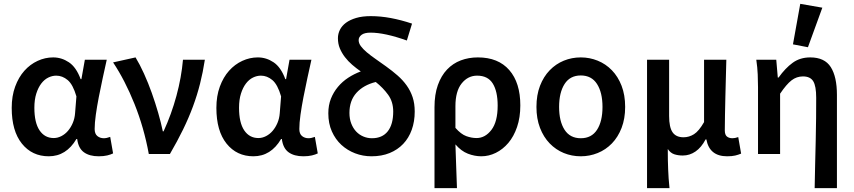

<svg xmlns="http://www.w3.org/2000/svg" viewBox="-20 -802 4447 1000"><path d="M234 12Q147 12 94 -54Q41 -120 41 -240Q41 -302 59 -351Q77 -400 107 -433.5Q137 -467 176 -485Q215 -503 257 -503Q301 -503 339 -477.5Q377 -452 400 -390H404L422 -491H536Q526 -446 515 -395.5Q504 -345 494.5 -296Q485 -247 479 -204Q473 -161 473 -130Q473 -105 487 -93.5Q501 -82 521 -82Q535 -82 554 -89L569 -3Q557 3 538.5 7.5Q520 12 494 12Q446 12 417 -9Q388 -30 382 -78H378Q325 12 234 12ZM260 -83Q280 -83 299.5 -93Q319 -103 334 -120.5Q349 -138 359 -161.5Q369 -185 371 -212L378 -300Q360 -362 332.5 -385Q305 -408 273 -408Q252 -408 231.5 -398Q211 -388 195 -367Q179 -346 169 -314.5Q159 -283 159 -241Q159 -163 186 -123Q213 -83 260 -83Z M755 0Q730 -137 680.5 -260.5Q631 -384 569 -477L686 -503Q708 -467 730 -418.5Q752 -370 770.5 -318Q789 -266 804 -214Q819 -162 828 -118H832Q873 -207 899 -303Q925 -399 933 -491H1047Q1037 -426 1022 -366.5Q1007 -307 985 -247.5Q963 -188 933.5 -127.5Q904 -67 865 0Z M1300 12Q1213 12 1160 -54Q1107 -120 1107 -240Q1107 -302 1125 -351Q1143 -400 1173 -433.5Q1203 -467 1242 -485Q1281 -503 1323 -503Q1367 -503 1405 -477.5Q1443 -452 1466 -390H1470L1488 -491H1602Q1592 -446 1581 -395.5Q1570 -345 1560.5 -296Q1551 -247 1545 -204Q1539 -161 1539 -130Q1539 -105 1553 -93.5Q1567 -82 1587 -82Q1601 -82 1620 -89L1635 -3Q1623 3 1604.5 7.5Q1586 12 1560 12Q1512 12 1483 -9Q1454 -30 1448 -78H1444Q1391 12 1300 12ZM1326 -83Q1346 -83 1365.5 -93Q1385 -103 1400 -120.5Q1415 -138 1425 -161.5Q1435 -185 1437 -212L1444 -300Q1426 -362 1398.5 -385Q1371 -408 1339 -408Q1318 -408 1297.5 -398Q1277 -388 1261 -367Q1245 -346 1235 -314.5Q1225 -283 1225 -241Q1225 -163 1252 -123Q1279 -83 1326 -83Z M1915 12Q1870 12 1829.5 -3.5Q1789 -19 1758 -47.5Q1727 -76 1708.5 -117.5Q1690 -159 1690 -212Q1690 -254 1703.5 -288Q1717 -322 1740 -349.5Q1763 -377 1793.5 -397Q1824 -417 1859 -430Q1836 -446 1814.5 -464.5Q1793 -483 1776.5 -504.5Q1760 -526 1750 -550Q1740 -574 1740 -603Q1740 -626 1750.5 -647Q1761 -668 1782 -683.5Q1803 -699 1835 -708.5Q1867 -718 1911 -718Q1962 -718 2015.5 -708Q2069 -698 2126 -679L2099 -591Q1984 -632 1910 -632Q1878 -632 1863 -620.5Q1848 -609 1848 -593Q1848 -577 1859.5 -561.5Q1871 -546 1890.5 -529.5Q1910 -513 1936 -495Q1962 -477 1991 -456Q2023 -433 2050.5 -409Q2078 -385 2098 -357Q2118 -329 2129 -296Q2140 -263 2140 -221Q2140 -169 2124.5 -126Q2109 -83 2080 -52.5Q2051 -22 2009.5 -5Q1968 12 1915 12ZM1917 -82Q1971 -82 1999.5 -118Q2028 -154 2028 -221Q2028 -272 2001.5 -308.5Q1975 -345 1937 -375Q1873 -359 1836.5 -318.5Q1800 -278 1800 -214Q1800 -183 1809.5 -158.5Q1819 -134 1835 -117Q1851 -100 1872.5 -91Q1894 -82 1917 -82Z M2243 178V-243Q2243 -310 2260.5 -359Q2278 -408 2308.5 -440Q2339 -472 2380 -487.5Q2421 -503 2469 -503Q2575 -503 2632.5 -437Q2690 -371 2690 -253Q2690 -190 2673 -140.5Q2656 -91 2627.5 -57.5Q2599 -24 2562.5 -6Q2526 12 2487 12Q2452 12 2417 -1.5Q2382 -15 2352 -50Q2354 12 2356 65Q2358 118 2360 178ZM2462 -83Q2507 -83 2539.5 -125.5Q2572 -168 2572 -252Q2572 -326 2546.5 -367Q2521 -408 2465 -408Q2417 -408 2384.5 -367.5Q2352 -327 2352 -249V-136Q2381 -103 2408.5 -93Q2436 -83 2462 -83Z M3005 12Q2958 12 2916.5 -5Q2875 -22 2843 -55Q2811 -88 2792.5 -136Q2774 -184 2774 -245Q2774 -307 2792.5 -355Q2811 -403 2843 -436Q2875 -469 2916.5 -486Q2958 -503 3005 -503Q3051 -503 3093 -486Q3135 -469 3167 -436Q3199 -403 3217.5 -355Q3236 -307 3236 -245Q3236 -184 3217.5 -136Q3199 -88 3167 -55Q3135 -22 3093 -5Q3051 12 3005 12ZM3005 -82Q3061 -82 3089.5 -126Q3118 -170 3118 -245Q3118 -320 3089.5 -364.5Q3061 -409 3005 -409Q2949 -409 2920.5 -364.5Q2892 -320 2892 -245Q2892 -170 2920.5 -126Q2949 -82 3005 -82Z M3350 178V-491H3465V-198Q3465 -139 3483 -113Q3501 -87 3540 -87Q3569 -87 3594.5 -103Q3620 -119 3647 -166V-491H3763Q3762 -445 3760.5 -395.5Q3759 -346 3758 -298Q3757 -250 3756 -205Q3755 -160 3755 -123Q3755 -100 3766 -91Q3777 -82 3795 -82Q3801 -82 3809 -83.5Q3817 -85 3825 -88L3840 -2Q3826 4 3809.5 8Q3793 12 3767 12Q3675 12 3659 -76H3655Q3633 -34 3602.5 -13Q3572 8 3536 8Q3512 8 3492 1.5Q3472 -5 3458 -26Q3458 6 3458.5 31.5Q3459 57 3460 80.5Q3461 104 3462.5 127.5Q3464 151 3467 178Z M4223 178Q4224 119 4225.5 56Q4227 -7 4228.5 -68.5Q4230 -130 4230.5 -187.5Q4231 -245 4231 -293Q4231 -354 4215.5 -379Q4200 -404 4162 -404Q4129 -404 4102.5 -383.5Q4076 -363 4043 -314V0H3928V-348Q3928 -377 3926.5 -414Q3925 -451 3919 -491H4023L4031 -398H4035Q4070 -447 4108.5 -475Q4147 -503 4200 -503Q4275 -503 4307 -452.5Q4339 -402 4339 -308V178ZM4110 -571 4148 -782 4263 -762 4188 -556Z"/></svg>

Font: Giro Semibold
Style: Regular
Weight: 600
Designer: Paul D. Hunt
Foundry: Adobe Systems Incorporated
Version: Version 1.000;PS 1.0;hotconv 1.0.88;makeotf.lib2.5.647800